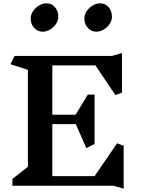

<svg xmlns="http://www.w3.org/2000/svg" viewBox="-20 -1125 857 1163"><path d="M166 -1013Q166 -1037 181 -1058.5Q196 -1080 218 -1092.5Q240 -1105 261 -1105Q293 -1105 313 -1081.5Q333 -1058 333 -1024Q333 -1000 318.5 -979Q304 -958 282 -945.5Q260 -933 239 -933Q208 -933 187 -956Q166 -979 166 -1013ZM491 -1013Q491 -1037 506 -1058.5Q521 -1080 543 -1092.5Q565 -1105 586 -1105Q618 -1105 638 -1081.5Q658 -1058 658 -1024Q658 -1000 643.5 -979Q629 -958 607 -945.5Q585 -933 564 -933Q533 -933 512 -956Q491 -979 491 -1013ZM668 0H55V-41L149 -115V-702L43 -736L68 -786H658L719 -804V-564L679 -549L558 -729H297V-430H438L512 -552H553V-253L503 -228L439 -373H297V-58H553L689 -257L729 -242V18Z"/></svg>

Font: Inknut Antiqua SemiBold
Style: Regular
Weight: 600
Designer: Claus Eggers Sørensen
Foundry: Claus Eggers Sørensen
Version: Version 1.003; ttfautohint (v1.8.2) -l 8 -r 50 -G 200 -x 14 